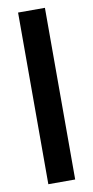

<svg xmlns="http://www.w3.org/2000/svg" viewBox="-85 -766 391 803"><g transform="rotate(-10 110.5 -364.5)"><path d="M53 0V-729H167V0Z"/></g></svg>

Font: Hubot Sans Condensed ExtraLight Medium
Style: Regular
Weight: 500
Version: Version 2.000